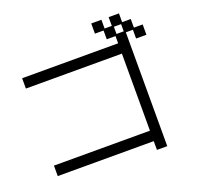

<svg xmlns="http://www.w3.org/2000/svg" viewBox="-156 -1017 1312 1276"><g transform="rotate(-20 500.0 -379.5)"><path d="M62 -46H741V-591H62V-664H741V-715H679V-777H618V-849H690V-787H741V-849H814V-787H875V-726H937V-653H864V-715H814V90H741V28H62ZM803 -726V-777H752V-726Z"/></g></svg>

Font: DotGothic16
Style: Regular
Weight: 400
Designer: Fontworks Inc.
Foundry: Fontworks Inc.
Version: Version 1.100